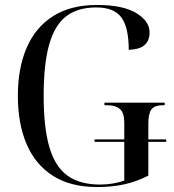

<svg xmlns="http://www.w3.org/2000/svg" viewBox="-20 -744 703 774"><path d="M372 10Q264 10 193 -35.5Q122 -81 87 -163.5Q52 -246 52 -358Q52 -469 87.5 -551.5Q123 -634 194 -679Q265 -724 371 -724Q475 -724 529 -691.5Q583 -659 583 -613Q583 -581 563.5 -563Q544 -545 499 -543Q499 -633 469.5 -673.5Q440 -714 368 -714Q293 -714 246.5 -678Q200 -642 178 -563.5Q156 -485 156 -358Q156 -230 179 -151Q202 -72 252 -36Q302 0 384 0Q411 0 436.5 -4.5Q462 -9 481 -16V-172H361V-182H481V-249Q481 -288 464 -304Q447 -320 408 -320H401V-330H644V-320H639Q603 -320 590.5 -303Q578 -286 578 -246V-182H650V-172H578V-36Q531 -12 481.5 -1Q432 10 372 10Z"/></svg>

Font: Noto Serif Display SemiCondensed
Style: Regular
Weight: 400
Width: 4
Designer: Monotype Design Team
Foundry: Monotype Imaging Inc.
Version: Version 2.009